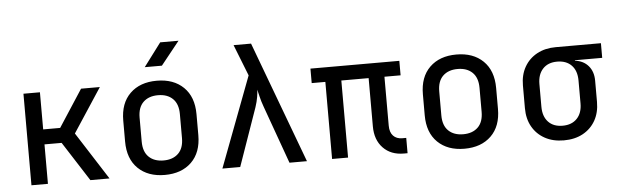

<svg xmlns="http://www.w3.org/2000/svg" viewBox="-49 -962 3699 1149"><g transform="rotate(-5 1800.0 -387.5)"><path d="M99 0V-550H198V-327H300L445 -550H558L385 -286L568 0H453L301 -237H198V0Z M900 8Q799 8 739.5 -50Q680 -108 680 -212V-338Q680 -442 739.5 -500Q799 -558 900 -558Q1001 -558 1060.5 -500Q1120 -442 1120 -338V-212Q1120 -108 1060.5 -50Q1001 8 900 8ZM900 -79Q956 -79 988.5 -110.5Q1021 -142 1021 -203V-347Q1021 -408 988.5 -439.5Q956 -471 900 -471Q844 -471 811.5 -439.5Q779 -408 779 -347V-203Q779 -142 811.5 -110.5Q844 -79 900 -79ZM836 -645 941 -785H1051L939 -645Z M1246 0 1451 -542 1377 -730H1482L1754 0H1649L1524 -348Q1512 -381 1505.5 -409Q1499 -437 1495 -452Q1495 -437 1490.5 -409Q1486 -381 1475 -348L1353 0Z M2336 5Q2258 5 2211.5 -43.5Q2165 -92 2165 -173V-463H2001V0H1905V-463H1823V-550H2357V-463H2260V-169Q2260 -129 2280 -108Q2300 -87 2334 -87H2358V5Z M2700 8Q2599 8 2539.5 -50Q2480 -108 2480 -212V-338Q2480 -442 2539.5 -500Q2599 -558 2700 -558Q2801 -558 2860.5 -500Q2920 -442 2920 -338V-212Q2920 -108 2860.5 -50Q2801 8 2700 8ZM2700 -79Q2756 -79 2788.5 -110.5Q2821 -142 2821 -203V-347Q2821 -408 2788.5 -439.5Q2756 -471 2700 -471Q2644 -471 2611.5 -439.5Q2579 -408 2579 -347V-203Q2579 -142 2611.5 -110.5Q2644 -79 2700 -79Z M3297 10Q3232 10 3183.5 -16.5Q3135 -43 3108 -90.5Q3081 -138 3081 -202V-339Q3081 -402 3108 -449.5Q3135 -497 3183.5 -523.5Q3232 -550 3297 -550H3568V-462H3404V-459Q3455 -453 3484.5 -418.5Q3514 -384 3514 -330V-202Q3514 -138 3487 -90.5Q3460 -43 3411.5 -16.5Q3363 10 3297 10ZM3297 -78Q3352 -78 3383.5 -111Q3415 -144 3415 -202V-339Q3415 -398 3383.5 -430.5Q3352 -463 3297 -463Q3242 -463 3211 -429.5Q3180 -396 3180 -339V-202Q3180 -144 3211 -111Q3242 -78 3297 -78Z"/></g></svg>

Font: JetBrains Mono NL Medium
Style: Regular
Weight: 500
Monospace: yes
Designer: Philipp Nurullin, Konstantin Bulenkov
Foundry: JetBrains
Version: Version 2.305; ttfautohint (v1.8.4.7-5d5b)